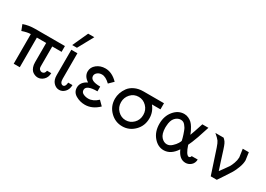

<svg xmlns="http://www.w3.org/2000/svg" viewBox="-6 -1411 2961 2140"><g transform="rotate(30 1474.5 -341.5)"><path d="M7.8 -419.9Q75.7 -444.8 159.2 -444.8H541V-370.1H420.9V-115.2Q420.9 -86.4 435.5 -74.7Q450.2 -63 462.9 -63Q499 -63 505.9 -106.9H560.1Q559.1 -52.7 526.1 -20.8Q493.2 11.2 452.1 11.2Q443.4 11.2 432.1 9Q420.9 6.8 404.1 -1Q387.2 -8.8 374.5 -22.5Q361.8 -36.1 352.3 -61.5Q342.8 -86.9 342.8 -121.1V-370.1H223.1V11.2H145V-370.1Q98.1 -369.1 36.1 -347.2Z M605.5 -495.1 696.3 -693.8H775.4L666.5 -495.1ZM623.5 -116.2V-444.8H701.7V-117.2Q701.7 -56.2 740.7 -51.8Q772.9 -53.7 776.4 -109.9H831.5Q830.6 -53.7 799.1 -21.2Q767.6 11.2 727.5 11.2Q686.5 11.2 655 -22.5Q623.5 -56.2 623.5 -116.2Z M887.2 -111.8Q887.2 -182.6 967.3 -222.2Q901.4 -264.2 901.4 -327.1Q901.4 -381.3 947.8 -418.2Q994.1 -455.1 1059.1 -455.1Q1144 -455.1 1220.2 -377L1164.1 -321.8Q1106.9 -377 1059.1 -377Q1023.9 -377 1001 -357.9Q978 -338.9 978 -314Q978 -250 1107.4 -250V-189Q964.4 -189 964.4 -126Q964.4 -95.2 993.7 -81.1Q1022.9 -66.9 1058.1 -66.9Q1119.1 -66.9 1178.2 -122.1L1233.4 -66.9Q1153.3 11.2 1059.1 11.2Q995.1 11.2 941.2 -20.3Q887.2 -51.8 887.2 -111.8Z M1316.9 -216.8Q1316.9 -252.9 1329.3 -290.5Q1341.8 -328.1 1367.4 -363.5Q1393.1 -398.9 1440.9 -421.9Q1488.8 -444.8 1551.8 -444.8H1815.9V-366.2H1706.1Q1760.3 -299.3 1759.8 -216.8Q1759.8 -119.6 1694.3 -54.2Q1628.9 11.2 1539.1 11.2Q1448.2 11.2 1382.6 -54.7Q1316.9 -120.6 1316.9 -216.8ZM1395 -216.8Q1395 -152.8 1438 -109.9Q1481 -66.9 1538.8 -66.9Q1596.7 -66.9 1639.2 -109.4Q1681.6 -151.9 1681.6 -215.8Q1681.6 -279.8 1638.7 -323Q1595.7 -366.2 1538.1 -366.2Q1476.1 -366.2 1435.5 -321.5Q1395 -276.9 1395 -216.8Z M1885.7 -222.2Q1885.7 -321.3 1941.2 -388.2Q1996.6 -455.1 2073.7 -455.1Q2103.5 -455.1 2130.1 -442.1Q2156.7 -429.2 2173.8 -412.6Q2190.9 -396 2206.8 -369.4Q2222.7 -342.8 2230.2 -326.4Q2237.8 -310.1 2246.6 -287.1L2269.5 -351.1L2303.7 -455.1H2381.8L2333.5 -308.1L2303.7 -230L2280.8 -179.2Q2316.9 -68.4 2353.5 -64.9Q2373.5 -67.9 2377.9 -88.9H2455.6Q2453.6 -42 2423.1 -15.4Q2392.6 11.2 2353.5 11.2Q2274.4 11.2 2231 -89.8H2229.5Q2163.6 11.2 2071.8 11.2Q1997.6 11.2 1941.7 -54.9Q1885.7 -121.1 1885.7 -222.2ZM1963.9 -214.8Q1965.8 -135.7 1998.3 -99.9Q2030.8 -64 2070.8 -64Q2104 -64 2134.8 -92Q2165.5 -120.1 2181.2 -147Q2196.8 -173.8 2196.8 -181.2Q2196.8 -185.1 2189 -213.9Q2181.2 -241.7 2177.5 -252Q2173.8 -262.2 2164.8 -287.6Q2155.8 -313 2148.2 -324.5Q2140.6 -335.9 2128.7 -351.6Q2116.7 -367.2 2102.3 -373.5Q2087.9 -379.9 2070.8 -379.9Q2031.7 -379.9 1999.8 -345.9Q1967.8 -312 1964.8 -237.8Z M2477.5 -444.8H2583.5Q2593.3 -436 2599.4 -429Q2605.5 -421.9 2611.6 -414.6Q2617.7 -407.2 2623.5 -393.6Q2629.4 -379.9 2634.5 -366.9Q2639.6 -354 2648.7 -325.9Q2657.7 -297.9 2666 -271Q2674.3 -244.1 2690.4 -194.1Q2706.5 -144 2722.7 -95.2Q2730.5 -106.4 2760.5 -146.7Q2790.5 -187 2803 -207Q2815.4 -227.1 2829.6 -265.6Q2843.8 -304.2 2844.7 -340.8Q2844.7 -341.8 2829.6 -444.8H2907.7Q2921.9 -355 2921.4 -348.1Q2921.4 -305.2 2902.3 -254.2Q2883.3 -203.1 2863.5 -169.7Q2843.8 -136.2 2804.7 -78.6Q2765.6 -21 2752.4 0H2674.3L2571.8 -311Q2554.7 -361.8 2540 -382.8Q2525.4 -403.8 2477.5 -444.8Z"/></g></svg>

Font: CMU Sans Serif
Style: Medium
Weight: 500
Version: Version 0.7.0